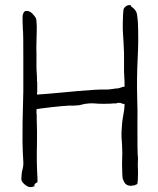

<svg xmlns="http://www.w3.org/2000/svg" viewBox="-20 -734 637 774"><path d="M127 -281Q127 -275 128 -269Q128 -262 128 -254Q130 -204 129 -154Q127 -83 131 -16Q132 0 130 1Q116 8 119 15Q120 19 116 17Q115 16 114 18Q112 20 108 20Q105 20 103 20Q93 21 80 10Q67 -1 66 -11Q66 -16 67 -29Q68 -43 70 -48Q75 -65 74 -81Q74 -92 73 -101Q72 -110 72 -118Q70 -146 71 -240Q73 -345 74 -366Q74 -375 74 -501Q74 -595 73 -607Q72 -611 72 -622Q72 -633 71 -647Q71 -658 71 -668Q72 -677 74 -680Q75 -684 78 -687Q81 -690 88 -690Q95 -690 102 -686Q109 -682 114 -675Q120 -669 124 -662Q127 -655 127 -649Q129 -626 128 -606Q127 -586 127 -565Q126 -538 127 -519Q127 -512 127 -501Q126 -457 129 -423Q129 -419 129 -408L130 -403V-379V-365L129 -353Q129 -354 132 -353Q135 -352 141 -354H148Q155 -355 160 -355L230 -361Q287 -366 294 -367Q309 -368 361 -372Q373 -373 383 -373Q395 -373 405 -373Q420 -373 431 -375Q451 -378 453 -378Q454 -377 455 -377L459 -379Q460 -379 461 -379Q465 -381 467 -381Q472 -382 475 -384Q479 -385 479 -384Q482 -384 482 -385Q483 -395 482 -391Q482 -391 482 -406Q481 -416 481 -424Q481 -432 480.5 -436Q480 -440 480 -446Q480 -451 480 -457Q480 -461 480 -485Q480 -492 480 -498Q480 -509 480 -520Q479 -540 478 -563Q477 -582 476 -596Q475 -610 475 -616Q475 -630 475 -642Q476 -658 476 -675Q477 -697 480 -701Q482 -704 488 -709Q493 -713 498 -713Q506 -715 508 -711Q508 -710 508 -710Q507 -709 509 -708Q529 -694 532 -678Q535 -660 536 -642Q539 -569 535 -500Q531 -415 533 -344Q535 -286 534 -228Q534 -117 535 -112Q537 -101 536 -85Q535 -69 536 -53Q537 -37 536 -21Q536 -5 534 5V6Q534 8 532 9Q530 9 529 10Q527 11 526 11Q525 13 523 13Q518 14 514 14Q511 15 509 15Q495 15 487 8Q482 4 477 -8Q474 -14 474 -19Q473 -25 473 -31Q472 -52 472 -74Q472 -95 473 -116Q473 -133 472 -151Q472 -159 471 -166Q470 -172 470 -178Q469 -198 471 -219Q472 -245 477 -270Q481 -289 482 -308Q482 -315 482 -315Q479 -314 470 -317Q468 -318 467 -319Q457 -320 454 -319Q446 -316 441 -317Q439 -318 436 -317L425 -316Q422 -316 420 -316Q397 -315 375 -316Q346 -319 330 -316Q324 -315 320 -315L300 -310Q295 -309 290 -309Q278 -308 271 -308Q263 -309 255 -308Q233 -307 188 -302Q167 -300 147 -297Q140 -296 134 -295Q128 -295 127.5 -294.5Q127 -294 127 -281Z"/></svg>

Font: ToneOZ-Tsuipita-TC
Style: Tsuipita-TC
Weight: 400
Designer: :Jeffrey Xuan (Chih-Lin Hsuan)  :
Foundry: jeffreyx@gmail.com, cjkFonts.io
Version: Version 0.24071